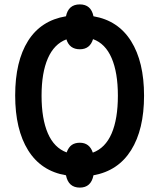

<svg xmlns="http://www.w3.org/2000/svg" viewBox="-20 -793 725 873"><path d="M280 4Q167 -15 108 -109.5Q49 -204 49 -359Q49 -514 107.5 -607Q166 -700 280 -719Q291 -773 343 -773Q394 -773 405 -719Q517 -700 576 -606Q635 -512 635 -358Q635 -204 576 -110Q517 -16 405 4Q394 60 343 60Q291 60 280 4ZM343 -144Q387 -144 402 -99Q459 -120 487.5 -186Q516 -252 516 -358Q516 -463 487.5 -529Q459 -595 403 -615Q389 -569 343 -569Q296 -569 282 -614Q226 -593 197.5 -527.5Q169 -462 169 -358Q169 -253 197.5 -187Q226 -121 283 -100Q292 -124 306.5 -134Q321 -144 343 -144Z"/></svg>

Font: Noto Sans Display Medium Narrow
Style: Regular
Weight: 500
Width: 4
Designer: Monotype Design team
Foundry: Monotype Imaging Inc.
Version: Version 1.000